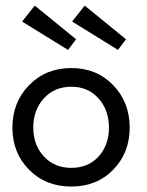

<svg xmlns="http://www.w3.org/2000/svg" viewBox="-20 -672 540 704"><path d="M412.5 -489 244.5 -593 290.5 -651.5 442 -528ZM229.5 -489 61 -593 107.5 -651.5 259 -528ZM241.5 12Q147.5 12 86.5 -49.8Q25.5 -111.5 25.5 -204Q25.5 -297 86.8 -359.8Q148 -422.5 241.5 -422.5Q334.5 -422.5 395 -359.8Q455.5 -297 455.5 -204Q455.5 -111.5 395.2 -49.8Q335 12 241.5 12ZM379.5 -204.5Q379.5 -268.5 341.2 -311.2Q303 -354 241.5 -354Q179.5 -354 140.8 -311.2Q102 -268.5 102 -204.5Q102 -140.5 140.8 -98.5Q179.5 -56.5 241.5 -56.5Q303.5 -56.5 341.5 -98.2Q379.5 -140 379.5 -204.5Z"/></svg>

Font: League Spartan
Style: Regular
Weight: 350
Foundry: The League of Moveable Type
Version: Version 2.002